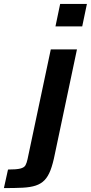

<svg xmlns="http://www.w3.org/2000/svg" viewBox="-125 -763 465 983"><path d="M159 -628 183 -743H320L296 -628ZM-105 200 -84 105Q-41 105 -21 100Q-1 95 5.5 83Q12 71 16 52L135 -510H269L156 25Q146 76 133.5 108.5Q121 141 103 159.5Q85 178 58 187Q31 196 -9 198Q-49 200 -105 200Z"/></svg>

Font: Saira Thin SemiBold
Style: Italic
Weight: 600
Italic angle: -12°
Version: Version 1.101